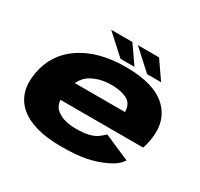

<svg xmlns="http://www.w3.org/2000/svg" viewBox="-156 -940 1188 1142"><g transform="rotate(30 438.0 -369.0)"><path d="M387.5 6.5 411.5 -129Q327 -129 281 -164.5Q233 -198 250 -292.5Q266.5 -388.5 325.5 -425Q385 -461 464 -461Q545 -461 587.5 -430.5Q614 -407.5 615.5 -361H242.5L220 -232H814Q824.5 -258.5 830 -293Q854.5 -432.5 767.5 -514.5Q681 -596 487.5 -596Q302 -596 182 -516.5Q62.5 -437.5 37 -293Q12.5 -148.5 104 -71Q195.5 6.5 387.5 6.5ZM411.5 -129 387.5 6.5Q494 6.5 559.5 -7.5Q624 -20.5 683.5 -49Q741.5 -76 767 -116.5L590.5 -193Q569 -172 547.5 -157.5Q525 -143.5 493.5 -136.5Q461 -129 411.5 -129ZM616.5 -622H712.5L628 -744H482.5ZM433.5 -622H529.5L445 -744H299.5Z"/></g></svg>

Font: Anybody Expanded ExtraBold
Style: Italic
Weight: 800
Width: 7
Italic angle: -10°
Version: Version 1.113;gftools[0.9.25]